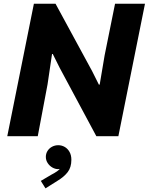

<svg xmlns="http://www.w3.org/2000/svg" viewBox="-20 -740 808 1043"><path d="M164.1 -719.7H281.7L480.5 -353.5L517.1 -280.3H521.5L548.3 -439L605 -719.7H767.6L623 0H503.4L304.2 -371.6L266.6 -446.8H262.7L238.3 -281.7L185.1 0H19.5ZM201.7 242.7 260.7 208Q266.1 205.1 274.2 200.7Q282.2 196.3 290.3 190.4Q298.3 184.6 304.7 177.7Q298.8 178.7 295.4 178.7Q279.8 178.7 264.4 169.9Q249 161.1 239 145.8Q229 130.4 229 112.3Q229 94.7 238 80.1Q247.1 65.4 262.7 57.1Q278.3 48.8 296.4 48.8Q315.4 48.8 331.5 58.1Q347.7 67.4 357.7 85.2Q367.7 103 367.7 127.9Q367.7 168.9 347.9 194.8Q328.1 220.7 291.5 242.7L227.1 283.2Z"/></svg>

Font: Reddit Sans Vanilla ExtraBold
Style: Italic
Weight: 800
Italic angle: -11.25°
Designer: Stephen Hutchings
Version: Version 1.013